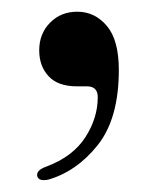

<svg xmlns="http://www.w3.org/2000/svg" viewBox="-20 -147 258 328"><path d="M111.5 0.5Q79 0.5 63 -16.8Q47 -34 47 -61Q47 -89.5 65.5 -108.2Q84 -127 112 -127Q142 -127 162.5 -102.8Q183 -78.5 183 -27.5Q183 55.5 147 100.8Q111 146 62 160Q45.5 163 43.5 153.5Q42 143.5 59.5 137.5Q104.5 120.5 125.8 87.5Q147 54.5 147 19Q147 0.5 128.5 0.5Z"/></svg>

Font: Fraunces 72pt S000
Style: Regular
Weight: 400
Version: Version 1.000; ttfautohint (v1.8.3)